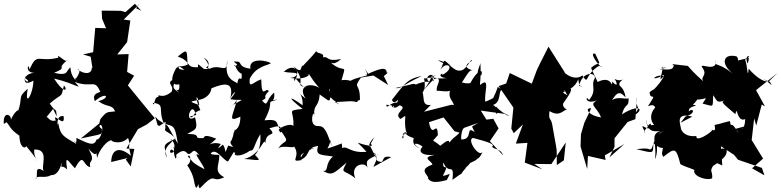

<svg xmlns="http://www.w3.org/2000/svg" viewBox="-54 -870 4118 1012"><path d="M245 -256C241 -307 244 -271 208 -324C279 -386 266 -346 283 -420C307 -392 281 -376 231 -456C352 -427 386 -388 340 -438C433 -404 442 -456 473 -390C486 -380 425 -387 446 -337C510 -392 529 -352 464 -337C513 -301 535 -323 553 -283C509 -277 511 -286 475 -242L469 -219L372 -140C491 -167 484 -156 483 -190C446 -214 506 -234 477 -154C494 -219 480 -130 455 -135C443 -93 403 -118 349 -143C352 -83 321 -156 349 -111C285 -150 264 -152 253 -222C251 -186 236 -266 281 -258C293 -185 219 -289 240 -235C195 -223 200 -277 180 -239L226 -296ZM657 -850 607 -806 583 -813 482 -814 484 -771 505 -721 448 -723 437 -595 384 -583 424 -571 436 -494 459 -473C444 -505 428 -518 430 -512C429 -477 388 -477 353 -506C387 -501 336 -442 329 -435C383 -451 306 -486 371 -415C339 -456 321 -464 317 -515C292 -497 310 -468 231 -486C310 -520 235 -500 301 -553C299 -531 239 -597 254 -566C143 -539 144 -598 101 -503C99 -550 70 -484 131 -486C70 -485 77 -437 77 -459C122 -432 62 -432 82 -469C82 -479 54 -406 122 -445C122 -376 74 -296 92 -402C34 -352 71 -364 38 -274C55 -305 22 -284 3 -238C9 -265 -39 -289 -34 -217C18 -241 -19 -302 -20 -226C-2 -209 -4 -190 48 -155C51 -78 87 -90 83 -101C144 -29 143 -20 142 -22C111 -73 137 -98 124 -82C215 -87 154 17 179 33C118 -9 153 67 133 74C141 49 180 74 215 53C218 52 252 62 272 -14C219 -25 245 37 273 -12C264 30 266 -10 300 23C287 -61 304 -21 341 17C391 -74 380 4 422 11C410 -34 455 -7 412 -87C472 -16 446 -107 458 -37C466 -77 516 -139 537 -129C527 -126 584 -103 621 -143C641 -83 613 -137 636 -49C581 -96 534 -90 532 -16L618 -37L609 -29L635 7L654 -85L612 -87L673 -189L720 -214L762 -247L722 -295L620 -420L653 -471L616 -491L624 -585L564 -583L616 -648L633 -762L598 -767L682 -850L663 -827L691 -813Z M946 -256C968 -239 958 -278 1002 -289C968 -365 986 -383 996 -316C930 -339 958 -334 986 -342C1067 -353 1062 -421 1059 -404C1139 -437 1179 -436 1160 -351C1173 -383 1209 -408 1160 -347C1232 -335 1247 -363 1159 -307C1167 -315 1170 -303 1195 -345C1176 -262 1140 -221 1213 -255C1213 -175 1165 -179 1186 -187C1169 -157 1185 -176 1166 -130C1143 -110 1206 -83 1149 -103C1124 -44 1143 -76 1121 -108C1085 -77 1095 -88 1110 -111C1051 -131 1020 -76 1086 -139C1004 -172 1031 -138 1012 -142C958 -138 1017 -164 933 -164C977 -190 991 -184 974 -252C913 -215 955 -332 973 -281L981 -264ZM764 -256C781 -196 773 -214 786 -206C838 -241 812 -229 818 -195C806 -174 837 -180 871 -139C787 -102 819 -100 825 -37C793 -111 885 -120 842 -139C893 -101 840 -67 867 -101C851 -56 886 9 872 -76C816 -34 853 -127 869 -49C923 -99 928 -58 940 -58C964 -60 961 -99 997 -51C953 -78 1018 -4 1024 22C939 -22 966 -23 937 -43C942 -68 964 -22 933 1C978 68 963 92 980 121C1029 55 975 110 1000 122C1090 27 1055 100 1128 64C1070 35 1102 2 1102 -50C1098 -59 1085 -49 1056 -59C1082 -99 1125 -21 1148 -19C1192 -87 1168 -64 1187 -65C1170 -47 1217 -41 1264 -76C1287 -74 1281 -101 1318 -163C1321 -113 1315 -81 1290 -53C1330 -14 1308 -28 1233 -32C1324 -55 1336 -152 1345 -115C1346 -187 1415 -141 1362 -199C1362 -180 1433 -235 1430 -176C1394 -221 1426 -244 1340 -236C1401 -350 1336 -324 1409 -345C1353 -343 1399 -321 1391 -382C1343 -342 1362 -301 1327 -340C1369 -363 1320 -346 1363 -390C1346 -415 1325 -340 1323 -452C1278 -437 1258 -399 1262 -454C1296 -523 1357 -524 1374 -537C1350 -553 1255 -567 1266 -508C1194 -517 1226 -548 1192 -545C1155 -554 1217 -523 1199 -517C1228 -572 1186 -507 1181 -526C1186 -537 1188 -494 1220 -481C1222 -420 1208 -491 1196 -429C1194 -443 1121 -443 1145 -552C1142 -473 1108 -539 1048 -506C1023 -506 1070 -512 1020 -566C1052 -548 1052 -525 1031 -513C1070 -504 1063 -509 1022 -506C995 -526 986 -543 990 -516C921 -511 959 -546 883 -572C937 -616 930 -608 935 -529C877 -504 857 -548 918 -502C861 -502 908 -538 874 -510C831 -433 866 -418 891 -426C898 -357 846 -434 897 -372C872 -405 840 -392 878 -459C806 -431 868 -428 851 -387C797 -342 777 -383 781 -359C755 -361 762 -297 751 -328C821 -321 775 -293 811 -217C861 -206 869 -211 883 -113L830 -206L779 -239Z M1932 -31 1895 -104C1893 -86 1881 -109 1918 -146C1890 -89 1902 -133 1905 -100C1819 -111 1809 -146 1878 -70C1779 -59 1771 -121 1737 -76C1731 -66 1758 -58 1747 -114C1665 -80 1633 -86 1650 -56C1712 -129 1674 -175 1695 -98C1660 -209 1646 -205 1615 -206C1572 -213 1599 -300 1603 -260C1596 -322 1626 -301 1631 -372C1684 -337 1692 -313 1682 -403C1695 -391 1664 -359 1693 -354C1691 -347 1773 -297 1711 -332C1811 -337 1791 -339 1828 -332C1840 -346 1814 -333 1843 -343C1845 -440 1804 -397 1848 -461L1914 -472L1992 -422L1969 -469C2019 -508 1959 -474 1984 -482C1987 -519 1955 -514 1874 -475C1865 -490 1918 -440 1869 -507C1899 -453 1876 -483 1794 -445C1841 -418 1796 -457 1746 -447C1774 -544 1763 -479 1694 -536C1678 -573 1685 -504 1744 -559C1662 -542 1683 -575 1648 -568C1659 -593 1616 -585 1613 -601C1588 -567 1544 -527 1546 -525C1523 -525 1547 -472 1492 -521C1572 -430 1490 -424 1560 -409C1532 -405 1491 -494 1497 -442C1535 -503 1494 -479 1442 -492C1508 -553 1546 -461 1475 -460C1567 -443 1591 -490 1565 -476C1579 -490 1571 -471 1629 -407C1583 -436 1511 -420 1557 -350C1489 -402 1545 -390 1541 -315C1467 -369 1458 -360 1541 -296C1450 -286 1499 -289 1492 -205C1479 -228 1395 -188 1420 -180C1418 -151 1465 -212 1417 -194C1483 -101 1449 -146 1411 -85C1432 -115 1529 -72 1483 -113C1548 -49 1460 -12 1535 -26C1536 -50 1505 -50 1604 -91C1524 -74 1545 -33 1513 -22C1593 -43 1547 -90 1623 -101C1604 -47 1645 -55 1701 -45C1655 -6 1681 39 1647 30C1698 59 1703 45 1773 -13C1738 51 1759 20 1819 70C1788 -1 1868 -21 1883 13C1876 -23 1872 -25 1943 -57C1910 -31 1917 -109 1934 -23C1985 2 1942 -56 2008 -42L1914 10Z M2217 -317C2162 -311 2190 -360 2165 -408C2145 -361 2200 -371 2181 -457C2212 -453 2287 -494 2209 -460C2300 -467 2238 -424 2249 -390C2255 -398 2343 -368 2326 -420C2295 -338 2342 -350 2341 -295C2334 -281 2400 -259 2382 -299L2384 -309L2326 -318L2181 -281ZM2448 -173C2397 -213 2443 -133 2377 -135C2372 -197 2417 -218 2370 -191C2382 -164 2336 -153 2315 -118C2314 -148 2266 -98 2266 -102C2221 -142 2219 -114 2254 -158C2250 -245 2225 -130 2207 -226L2284 -251L2342 -178L2368 -171L2392 -196L2511 -238L2480 -287L2605 -270L2619 -262C2655 -261 2611 -253 2561 -308C2547 -235 2596 -286 2545 -317C2593 -332 2568 -400 2597 -399C2550 -407 2589 -442 2545 -352C2580 -378 2557 -354 2504 -334C2496 -376 2533 -471 2477 -422C2473 -437 2483 -441 2478 -539C2481 -533 2440 -458 2483 -474C2496 -512 2460 -499 2425 -432C2365 -421 2341 -486 2334 -378C2406 -453 2410 -510 2445 -499C2426 -500 2372 -517 2433 -549C2430 -569 2413 -512 2379 -499C2332 -489 2328 -539 2253 -553C2300 -525 2283 -546 2324 -522C2275 -560 2297 -564 2267 -501C2297 -553 2353 -515 2277 -475C2284 -493 2239 -465 2300 -458C2224 -450 2257 -481 2176 -392C2248 -482 2214 -510 2230 -439C2251 -508 2158 -464 2219 -431C2194 -460 2081 -401 2143 -417C2130 -437 2131 -427 2030 -406C2060 -401 2058 -417 2170 -470C2089 -454 2076 -424 2012 -344C2024 -306 2059 -371 2039 -329C2003 -333 1981 -288 1983 -319C1993 -313 2031 -320 2022 -301C2003 -354 2001 -273 2052 -315C2103 -300 2014 -274 2057 -243C2103 -273 2069 -262 2086 -177C2108 -169 2043 -141 2108 -186C2033 -148 2086 -118 2069 -164C2103 -189 2054 -164 2127 -142C2115 -108 2142 -97 2162 -85C2098 -126 2160 -114 2173 -96C2145 -69 2176 -47 2238 -54C2161 -39 2223 -23 2225 -2C2144 25 2209 54 2202 70C2221 104 2281 83 2301 79C2327 28 2317 53 2280 57C2321 -22 2275 38 2283 -14C2311 58 2341 -21 2331 78C2427 7 2341 84 2405 11C2367 34 2410 13 2424 -11C2499 -42 2447 -48 2449 -62C2433 -37 2466 -4 2492 -77C2479 -25 2402 -135 2439 -143C2527 -120 2555 -109 2540 -98C2546 -80 2583 -92 2598 -51L2528 -126L2574 -193L2546 -244L2491 -237L2434 -203Z M2881 0 2880 -79 2876 -105 2856 -217C2847 -256 2837 -230 2842 -284C2895 -255 2904 -282 2937 -295C2932 -289 2907 -309 2915 -326C2962 -391 2976 -421 2917 -391C2963 -443 2941 -392 2917 -489C2924 -448 2890 -441 2937 -368C2874 -398 2962 -372 2994 -452C2999 -397 3031 -413 2999 -417C3012 -496 3090 -490 3081 -457C3057 -418 3096 -396 3050 -342C3033 -379 3020 -301 3117 -352C3033 -318 3091 -314 3114 -251C3041 -263 3028 -303 3062 -299L3026 -223L3008 -162L3006 -98L3041 21L3045 -48L3138 -27L3134 -51L3237 -111L3158 -40L3185 -96V-141L3254 -227L3295 -242L3304 -360C3290 -286 3337 -321 3280 -257C3351 -294 3313 -325 3224 -267C3242 -333 3262 -299 3259 -353C3245 -340 3173 -380 3151 -309C3193 -376 3204 -401 3243 -357C3234 -423 3200 -409 3213 -436C3251 -479 3229 -430 3186 -454C3210 -413 3188 -420 3173 -441C3170 -389 3179 -479 3096 -438C3067 -501 3056 -520 3063 -513C3108 -555 3118 -510 3084 -586C3059 -597 3072 -559 3113 -518C3120 -509 3117 -531 3095 -518C3023 -467 3051 -420 3015 -473C3009 -463 2951 -435 2888 -525C2869 -497 2844 -468 2885 -511C2849 -535 2837 -498 2861 -508C2857 -490 2858 -535 2925 -485L2837 -624L2791 -533L2775 -499L2749 -429L2633 -485L2614 -430L2574 -416L2652 -303L2641 -192L2654 -168L2702 -214L2665 -113L2726 -117L2712 -13L2804 22L2762 -6L2852 -5L2928 -119L2918 -25Z M3559 -256C3621 -274 3596 -306 3577 -282C3571 -316 3645 -311 3598 -318C3661 -380 3585 -350 3592 -349C3660 -332 3686 -380 3649 -324C3710 -310 3702 -297 3705 -368C3726 -341 3721 -324 3765 -341C3741 -331 3762 -321 3822 -268C3833 -323 3827 -223 3874 -242C3872 -179 3841 -185 3875 -205C3800 -183 3828 -200 3838 -169C3792 -249 3802 -184 3794 -229C3797 -237 3752 -219 3712 -211C3726 -159 3683 -197 3701 -187C3699 -172 3609 -116 3617 -153C3538 -145 3533 -203 3536 -190C3532 -216 3503 -280 3595 -255L3533 -223ZM3970 -454C4013 -426 4023 -406 4003 -440C4005 -444 3970 -420 3892 -508C3886 -442 3886 -529 3873 -556C3922 -577 3864 -591 3886 -535C3900 -563 3882 -564 3907 -567C3797 -546 3854 -545 3828 -573C3756 -590 3743 -533 3808 -483C3717 -552 3716 -511 3720 -554C3727 -486 3637 -539 3645 -518C3681 -471 3634 -468 3653 -441C3548 -535 3590 -520 3551 -525C3500 -530 3478 -536 3497 -526C3495 -492 3447 -508 3421 -504C3505 -524 3412 -504 3438 -519C3439 -475 3409 -427 3444 -469C3412 -482 3364 -443 3421 -463C3481 -507 3413 -411 3378 -386C3450 -401 3415 -422 3370 -384C3372 -332 3418 -397 3361 -310C3420 -334 3379 -269 3433 -314C3408 -328 3350 -263 3394 -211C3360 -215 3331 -171 3347 -171C3309 -244 3352 -173 3380 -200C3372 -252 3359 -165 3354 -242C3351 -170 3403 -176 3428 -180C3368 -161 3411 -117 3398 -31C3426 -85 3385 -158 3442 -179C3379 -142 3393 -82 3372 -83C3347 -59 3417 -98 3300 -84C3400 -59 3386 -61 3390 -115C3456 -61 3441 -121 3436 -64C3475 -67 3416 -89 3442 -43C3501 -89 3509 -97 3532 -5C3564 14 3620 25 3604 30C3605 66 3682 83 3700 69C3702 28 3685 36 3704 5C3792 -51 3774 -68 3776 -86C3713 -91 3720 -68 3676 -32L3753 2L3746 -99L3815 -54L3836 -28L3962 15L3975 54L3910 17L3968 -34L3908 -132L3921 -246L3932 -208L3961 -319L3978 -309L3931 -395L4044 -485L3997 -440Z"/></svg>

Font: Hussar Lance
Style: Regular
Weight: 700
Foundry: Cannot Into Space Fonts, PlusOne Fonts
Version: Version 2.27